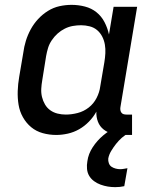

<svg xmlns="http://www.w3.org/2000/svg" viewBox="-20 -548 640 791"><path d="M212 8Q183 8 156 0.5Q129 -7 108.5 -24Q88 -41 74.5 -65Q61 -89 56.5 -116.5Q52 -144 53 -173Q54 -202 59 -231L76 -331Q79 -355 86.5 -379.5Q94 -404 106.5 -427Q119 -450 137 -469.5Q155 -489 177.5 -503Q200 -517 225 -522.5Q250 -528 275 -528Q303 -528 330 -521Q357 -514 377.5 -497.5Q398 -481 410.5 -457Q423 -433 429 -406L448 -520H545L476 -106Q475 -100 476 -94Q477 -88 480.5 -83.5Q484 -79 489.5 -77.5Q495 -76 501 -76H524V8H487Q465 8 444 3Q423 -2 407 -14.5Q391 -27 383.5 -46.5Q376 -66 377 -88Q365 -66 346.5 -47Q328 -28 306 -15.5Q284 -3 259.5 2.5Q235 8 212 8ZM251 -76Q275 -76 300 -82.5Q325 -89 345.5 -105Q366 -121 378 -144.5Q390 -168 393 -192L410 -292Q413 -310 414 -328.5Q415 -347 412 -364.5Q409 -382 401 -397.5Q393 -413 380 -424Q367 -435 349.5 -439.5Q332 -444 314 -444Q297 -444 280 -441Q263 -438 247 -430Q231 -422 217.5 -410Q204 -398 193.5 -382.5Q183 -367 178 -350.5Q173 -334 170 -317L154 -217Q151 -200 150 -182.5Q149 -165 153 -148.5Q157 -132 165.5 -117.5Q174 -103 187.5 -93.5Q201 -84 217.5 -80Q234 -76 251 -76ZM455 223Q439 223 424 220.5Q409 218 394 212.5Q379 207 367 198Q355 189 347.5 176.5Q340 164 338.5 148Q337 132 340 116Q344 86 362 58.5Q380 31 405 10Q430 -11 459 -25Q488 -39 518 -45L511 0Q495 8 482 19.5Q469 31 458 45Q447 59 438 74Q429 89 426 105Q425 115 428.5 124.5Q432 134 439.5 139Q447 144 456.5 146.5Q466 149 475 149Q483 149 490.5 147.5Q498 146 505 145L492 219Q483 221 474 222Q465 223 455 223Z"/></svg>

Font: Iosevka Medium Extended
Style: Italic
Weight: 500
Width: 7
Italic angle: -9°
Monospace: yes
Designer: Belleve Invis
Foundry: Belleve Invis
Version: Version 32.5.0; ttfautohint (v1.8.4)